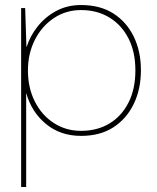

<svg xmlns="http://www.w3.org/2000/svg" viewBox="-20 -528 622 763"><path d="M64 215V-496H80L85 -342H86Q100 -386 130.5 -424Q161 -462 204.5 -485Q248 -508 302 -508Q378 -508 430.5 -474.5Q483 -441 511.5 -382.5Q540 -324 540 -249Q540 -174 511.5 -115Q483 -56 430.5 -22Q378 12 302 12Q220 12 162.5 -35.5Q105 -83 84 -159V215ZM302 -8Q366 -8 414.5 -37Q463 -66 490.5 -120Q518 -174 518 -248Q518 -322 490.5 -375.5Q463 -429 414.5 -458.5Q366 -488 302 -488Q242 -488 194 -456Q146 -424 118.5 -369.5Q91 -315 91 -248Q91 -179 118.5 -124.5Q146 -70 194 -39Q242 -8 302 -8Z"/></svg>

Font: DM Sans 28pt Thin
Style: Regular
Weight: 250
Version: Version 4.004;gftools[0.9.30]